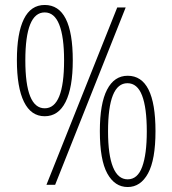

<svg xmlns="http://www.w3.org/2000/svg" viewBox="-20 -744 694 773"><path d="M160 -724Q273 -724 273 -501Q273 -391 244 -333.5Q215 -276 160 -276Q105 -276 76.5 -334Q48 -392 48 -502Q48 -610 76 -667Q104 -724 160 -724ZM486 -714 202 0H167L452 -714ZM160 -694Q82 -694 82 -501Q82 -308 160 -308Q238 -308 238 -501Q238 -596 218.5 -645Q199 -694 160 -694ZM494 -439Q606 -439 606 -216Q606 -101 576 -46Q546 9 494 9Q442 9 412 -45.5Q382 -100 382 -216Q382 -327 411 -383Q440 -439 494 -439ZM493 -409Q415 -409 415 -215Q415 -120 435 -71Q455 -22 494 -22Q534 -22 552.5 -72.5Q571 -123 571 -215Q571 -310 552 -359.5Q533 -409 493 -409Z"/></svg>

Font: Noto Sans Lao Condensed ExtraLight
Style: Regular
Weight: 200
Width: 3
Designer: Monotype Design Team
Foundry: Monotype Imaging Inc.
Version: Version 2.003; ttfautohint (v1.8.4.7-5d5b)